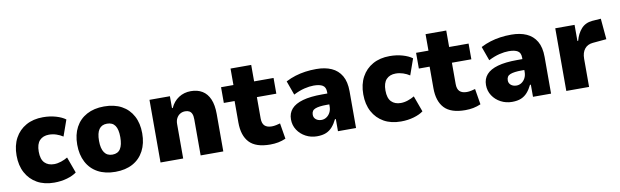

<svg xmlns="http://www.w3.org/2000/svg" viewBox="-43 -1078 4929 1527"><g transform="rotate(-10 2421.5 -314.0)"><path d="M301 11Q221 11 163.5 -21.5Q106 -54 74 -113Q42 -172 42 -253Q42 -334 74 -393Q106 -452 164 -484.5Q222 -517 301 -517Q357 -517 405 -503Q453 -489 482 -467L436 -337Q412 -353 383 -362.5Q354 -372 324 -372Q276 -372 248.5 -343Q221 -314 221 -253Q221 -191 249 -162.5Q277 -134 325 -134Q353 -134 382.5 -144Q412 -154 435 -168L482 -39Q453 -17 405 -3Q357 11 301 11Z M795 11Q713 11 654 -21Q595 -53 563.5 -113Q532 -173 532 -254Q532 -335 563.5 -394Q595 -453 654 -485Q713 -517 794 -517Q877 -517 935.5 -485Q994 -453 1025.5 -394Q1057 -335 1057 -254Q1057 -173 1025.5 -113Q994 -53 935.5 -21Q877 11 795 11ZM795 -128Q839 -128 859.5 -160Q880 -192 880 -254Q880 -317 859 -347.5Q838 -378 794 -378Q751 -378 729.5 -347.5Q708 -317 708 -254Q708 -192 730 -160Q752 -128 795 -128Z M1160 0V-506H1325V-410H1331Q1354 -461 1397 -489Q1440 -517 1495 -517Q1549 -517 1587.5 -493.5Q1626 -470 1646.5 -422.5Q1667 -375 1667 -302V0H1484V-292Q1484 -319 1477 -335.5Q1470 -352 1456.5 -359.5Q1443 -367 1423 -367Q1401 -367 1383 -356.5Q1365 -346 1354 -326Q1343 -306 1343 -279V0Z M2045 11Q1929 11 1877 -44.5Q1825 -100 1825 -205V-379H1738V-506H1838V-639H2005V-506H2162V-379H2005V-207Q2005 -166 2024.5 -147.5Q2044 -129 2082 -129Q2099 -129 2117.5 -133Q2136 -137 2150 -141L2171 -14Q2141 -1 2110.5 5Q2080 11 2045 11Z M2423 11Q2374 11 2332.5 -11Q2291 -33 2266 -71Q2241 -109 2241 -157Q2241 -207 2271 -241Q2301 -275 2362.5 -292.5Q2424 -310 2519 -310H2583V-222H2540Q2509 -222 2486.5 -219Q2464 -216 2448.5 -210Q2433 -204 2425.5 -192.5Q2418 -181 2418 -163Q2418 -140 2435.5 -125.5Q2453 -111 2481 -111Q2502 -111 2520.5 -123Q2539 -135 2550.5 -156.5Q2562 -178 2562 -207V-322Q2562 -361 2537.5 -376Q2513 -391 2465 -391Q2431 -391 2389.5 -381Q2348 -371 2301 -347L2260 -461Q2299 -481 2338 -493Q2377 -505 2419 -511Q2461 -517 2508 -517Q2579 -517 2630.5 -494Q2682 -471 2710.5 -422.5Q2739 -374 2739 -296V0H2593V-98H2586Q2569 -63 2547.5 -38.5Q2526 -14 2496.5 -1.5Q2467 11 2423 11Z M3101 11Q3021 11 2963.5 -21.5Q2906 -54 2874 -113Q2842 -172 2842 -253Q2842 -334 2874 -393Q2906 -452 2964 -484.5Q3022 -517 3101 -517Q3157 -517 3205 -503Q3253 -489 3282 -467L3236 -337Q3212 -353 3183 -362.5Q3154 -372 3124 -372Q3076 -372 3048.5 -343Q3021 -314 3021 -253Q3021 -191 3049 -162.5Q3077 -134 3125 -134Q3153 -134 3182.5 -144Q3212 -154 3235 -168L3282 -39Q3253 -17 3205 -3Q3157 11 3101 11Z M3620 11Q3504 11 3452 -44.5Q3400 -100 3400 -205V-379H3313V-506H3413V-639H3580V-506H3737V-379H3580V-207Q3580 -166 3599.5 -147.5Q3619 -129 3657 -129Q3674 -129 3692.5 -133Q3711 -137 3725 -141L3746 -14Q3716 -1 3685.5 5Q3655 11 3620 11Z M3998 11Q3949 11 3907.5 -11Q3866 -33 3841 -71Q3816 -109 3816 -157Q3816 -207 3846 -241Q3876 -275 3937.5 -292.5Q3999 -310 4094 -310H4158V-222H4115Q4084 -222 4061.5 -219Q4039 -216 4023.5 -210Q4008 -204 4000.5 -192.5Q3993 -181 3993 -163Q3993 -140 4010.5 -125.5Q4028 -111 4056 -111Q4077 -111 4095.5 -123Q4114 -135 4125.5 -156.5Q4137 -178 4137 -207V-322Q4137 -361 4112.5 -376Q4088 -391 4040 -391Q4006 -391 3964.5 -381Q3923 -371 3876 -347L3835 -461Q3874 -481 3913 -493Q3952 -505 3994 -511Q4036 -517 4083 -517Q4154 -517 4205.5 -494Q4257 -471 4285.5 -422.5Q4314 -374 4314 -296V0H4168V-98H4161Q4144 -63 4122.5 -38.5Q4101 -14 4071.5 -1.5Q4042 11 3998 11Z M4437 0V-506H4593V-376H4599Q4614 -433 4647.5 -470.5Q4681 -508 4737 -513L4807 -518L4822 -350L4711 -340Q4668 -336 4644.5 -306.5Q4621 -277 4621 -227V0Z"/></g></svg>

Font: Nunito Sans 7pt SemiCondensed Black
Style: Regular
Weight: 900
Width: 4
Designer: Vernon Adams
Foundry: Vernon Adams
Version: Version 3.101;gftools[0.9.27]